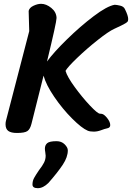

<svg xmlns="http://www.w3.org/2000/svg" viewBox="-20 -683 691 1005"><path d="M651 -583Q651 -573 647 -569Q641 -562 614 -549Q587 -536 578 -532Q549 -519 491.5 -473.5Q434 -428 383.5 -379.5Q333 -331 323 -312Q332 -281 371 -227.5Q410 -174 450.5 -131Q491 -88 503 -88L513 -87Q525 -85 541 -65Q557 -45 557 -28Q557 -14 540 -11Q529 -9 508 -1Q489 6 471 6Q450 6 439 1Q408 -12 357.5 -62.5Q307 -113 264 -176Q221 -239 208 -287L145 -36Q138 -7 123.5 3Q109 13 69 13Q38 13 23.5 2.5Q9 -8 9 -33Q9 -44 12 -54L133 -520L130 -626Q134 -643 155.5 -653Q177 -663 195 -663Q222 -663 248.5 -641.5Q275 -620 276 -589Q276 -567 226 -361Q261 -409 330.5 -477Q400 -545 470 -598Q540 -651 580 -658Q590 -658 609 -653.5Q628 -649 634 -635Q651 -601 651 -583ZM335 104Q335 139 309 178.5Q283 218 234 274Q206 302 178 302Q150 302 150 283Q150 264 158.5 248.5Q167 233 184 208Q202 185 210.5 168Q219 151 219 132Q219 125 217 114Q215 103 215 95Q215 77 227 66.5Q239 56 276 56Q302 56 318.5 72.5Q335 89 335 104Z"/></svg>

Font: Sriracha
Style: Regular
Weight: 400
Designer: Suppakit Chalermlarp
Version: Version 1.002g